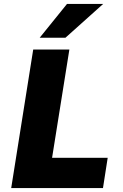

<svg xmlns="http://www.w3.org/2000/svg" viewBox="-20 -957 627 977"><path d="M37 0 149 -705H333L245 -154H528L504 0ZM182 -765 321 -937H505L313 -765Z"/></svg>

Font: Nunito Sans 7pt SemiCondensed Black
Style: Italic
Weight: 900
Width: 4
Italic angle: -9°
Designer: Vernon Adams
Foundry: Vernon Adams
Version: Version 3.101;gftools[0.9.27]